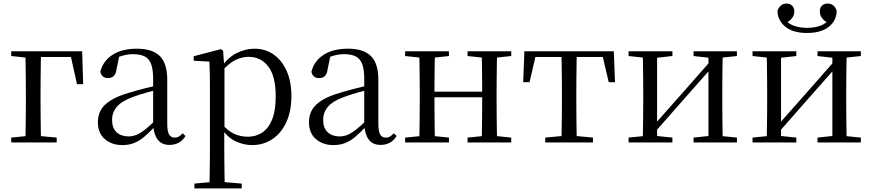

<svg xmlns="http://www.w3.org/2000/svg" viewBox="-20 -806 4934 1086"><path d="M123.1 0Q124.3 -24.4 124.8 -65.3Q125.3 -106.3 125.8 -150.3Q126.3 -194.3 126.3 -228.5V-280Q126.3 -317.7 125.8 -363.2Q125.3 -408.7 124.8 -450.2Q124.3 -491.8 123.1 -516H212.3Q211.3 -491.8 210.8 -450.2Q210.3 -408.7 209.8 -363.2Q209.3 -317.7 209.3 -280V-228.5Q209.3 -194.3 209.8 -150.3Q210.3 -106.3 210.8 -65.3Q211.3 -24.4 212.3 0ZM167 -483.7V-516H444.7L450.4 -329.9H415.5L375.3 -510.7L407.3 -483.7ZM43.5 0V-27.8L150.9 -38.6H182.9L300.7 -27.8V0ZM43.5 -489.1V-516H167V-477.4H152.7Z M671.7 14.6Q612.5 14.6 573.1 -19.1Q533.6 -52.8 533.6 -115.1Q533.6 -153.9 550.8 -184.3Q567.9 -214.6 607.4 -239Q646.9 -263.5 712.9 -282.3Q754.8 -294.9 800.8 -306.7Q846.8 -318.5 886.8 -327.7V-303.3Q846.8 -293.3 805.7 -281.5Q764.6 -269.7 730.6 -257Q667.3 -233.6 640.6 -201.7Q613.9 -169.7 613.9 -128.2Q613.9 -81.6 639.5 -58Q665.2 -34.4 707.1 -34.4Q729.6 -34.4 751.6 -43.3Q773.6 -52.2 801.7 -74.2Q829.7 -96.3 867.8 -134.4L876.5 -87.1H852.9Q821.7 -53.7 794.5 -31.1Q767.2 -8.4 738.1 3.1Q709 14.6 671.7 14.6ZM938.8 13.6Q894.1 13.6 871.8 -16.6Q849.5 -46.7 846.2 -99.7V-103.3V-359Q846.2 -415 834.1 -445.3Q821.9 -475.6 796.7 -487.6Q771.6 -499.6 732 -499.6Q703.3 -499.6 674.1 -491.4Q644.9 -483.2 611.7 -464.7L655.2 -491.9L638.8 -412.7Q635.2 -386 622.7 -375.2Q610.1 -364.3 591.4 -364.3Q555.2 -364.3 547.5 -399.7Q562.4 -461 616.1 -495.8Q669.8 -530.6 754.2 -530.6Q841.5 -530.6 883.8 -489.2Q926 -447.8 926 -354.6V-107.7Q926 -60.8 937.1 -44.2Q948.1 -27.5 968.4 -27.5Q981 -27.5 991 -33.2Q1001 -38.8 1013.4 -52.1L1029.1 -36.7Q1013.2 -10.7 990.6 1.4Q968 13.6 938.8 13.6Z M1079.5 259.8V232.4L1190.7 222.2H1228.5L1347.2 232.4V259.8ZM1164.5 259.8Q1165.5 225.6 1166 185.1Q1166.5 144.5 1167 103.1Q1167.5 61.7 1167.5 26.7V-286.8Q1167.5 -338.2 1167 -379.5Q1166.5 -420.7 1164.5 -457.5L1075.5 -462.4V-487.9L1228.9 -528L1241.9 -519.6L1247.9 -435.3L1249.7 -430.1V-78.7L1248.5 -68.7V26.5Q1248.5 60.7 1249 102.2Q1249.5 143.7 1250 184.7Q1250.5 225.6 1251.5 259.8ZM1405.6 14.6Q1361.1 14.6 1316.2 -5.1Q1271.3 -24.9 1233.2 -77.1H1220.4L1234.3 -105.1Q1271.5 -63.7 1306.4 -48.2Q1341.2 -32.7 1382.5 -32.7Q1426.2 -32.7 1461.6 -55.1Q1497.1 -77.6 1518.3 -128.1Q1539.5 -178.6 1539.5 -260.8Q1539.5 -374.9 1497.5 -429.7Q1455.4 -484.5 1386.9 -484.5Q1349.4 -484.5 1312 -466.8Q1274.5 -449.1 1230.2 -398.2L1219.6 -425H1230.5Q1269.9 -481.5 1319.2 -506.1Q1368.6 -530.6 1419.3 -530.6Q1480.5 -530.6 1527.2 -498Q1574 -465.4 1601.1 -405.4Q1628.2 -345.3 1628.2 -262.6Q1628.2 -177.1 1599.5 -114.8Q1570.7 -52.4 1520.4 -18.9Q1470.2 14.6 1405.6 14.6Z M1865.7 14.6Q1806.5 14.6 1767.1 -19.1Q1727.6 -52.8 1727.6 -115.1Q1727.6 -153.9 1744.8 -184.3Q1761.9 -214.6 1801.4 -239Q1840.9 -263.5 1906.9 -282.3Q1948.8 -294.9 1994.8 -306.7Q2040.8 -318.5 2080.8 -327.7V-303.3Q2040.8 -293.3 1999.7 -281.5Q1958.6 -269.7 1924.6 -257Q1861.3 -233.6 1834.6 -201.7Q1807.9 -169.7 1807.9 -128.2Q1807.9 -81.6 1833.5 -58Q1859.2 -34.4 1901.1 -34.4Q1923.6 -34.4 1945.6 -43.3Q1967.6 -52.2 1995.7 -74.2Q2023.7 -96.3 2061.8 -134.4L2070.5 -87.1H2046.9Q2015.7 -53.7 1988.5 -31.1Q1961.2 -8.4 1932.1 3.1Q1903 14.6 1865.7 14.6ZM2132.8 13.6Q2088.1 13.6 2065.8 -16.6Q2043.5 -46.7 2040.2 -99.7V-103.3V-359Q2040.2 -415 2028.1 -445.3Q2015.9 -475.6 1990.7 -487.6Q1965.6 -499.6 1926 -499.6Q1897.3 -499.6 1868.1 -491.4Q1838.9 -483.2 1805.7 -464.7L1849.2 -491.9L1832.8 -412.7Q1829.2 -386 1816.7 -375.2Q1804.1 -364.3 1785.4 -364.3Q1749.2 -364.3 1741.5 -399.7Q1756.4 -461 1810.1 -495.8Q1863.8 -530.6 1948.2 -530.6Q2035.5 -530.6 2077.8 -489.2Q2120 -447.8 2120 -354.6V-107.7Q2120 -60.8 2131.1 -44.2Q2142.1 -27.5 2162.4 -27.5Q2175 -27.5 2185 -33.2Q2195 -38.8 2207.4 -52.1L2223.1 -36.7Q2207.2 -10.7 2184.6 1.4Q2162 13.6 2132.8 13.6Z M2351.1 0Q2352.3 -24.4 2352.8 -65.4Q2353.3 -106.3 2353.8 -150.3Q2354.3 -194.3 2354.3 -228.5V-288.3Q2354.3 -321.7 2353.8 -365.7Q2353.3 -409.8 2352.8 -450.8Q2352.3 -491.8 2351.1 -516H2440.3Q2439.3 -491.7 2438.8 -450.1Q2438.3 -408.6 2437.8 -363Q2437.3 -317.5 2437.3 -279.8V-260.2Q2437.3 -210.2 2437.8 -159.3Q2438.3 -108.5 2438.8 -66.4Q2439.3 -24.3 2440.3 0ZM2703.4 0Q2705.4 -24.3 2705.9 -66.4Q2706.4 -108.5 2706.9 -159.3Q2707.4 -210.2 2707.4 -260.2V-279.8Q2707.4 -317.4 2706.9 -363.1Q2706.4 -408.7 2705.9 -450.2Q2705.4 -491.7 2703.4 -516H2791.9Q2790.9 -491.7 2790.4 -450.7Q2789.9 -409.7 2789.4 -365.7Q2788.9 -321.7 2788.9 -288.3V-228.5Q2788.9 -194.3 2789.4 -150.3Q2789.9 -106.3 2790.4 -65.4Q2790.9 -24.4 2791.9 0ZM2271.5 0V-27.8L2380.7 -38.6H2412.7L2519.3 -27.8V0ZM2271.5 -489.1V-516H2519.3V-489.1L2412.7 -477.4H2380.7ZM2624.6 0V-27.8L2732.8 -38.6H2765.8L2871.7 -27.8V0ZM2624.6 -489.1V-516H2871.7V-489.1L2765.8 -477.4H2732.8ZM2395 -256V-287.5H2747.9V-256Z M2939.3 -341.2 2946.1 -516H3451.9L3458.7 -341.2H3423.1L3382.8 -513.4L3425.2 -483.7H2972.7L3015.2 -513.4L2975.3 -341.2ZM3064.2 0V-27.8L3178.9 -38.6H3219.3L3333.8 -27.8V0ZM3155.2 0Q3156.2 -24.4 3156.8 -65.3Q3157.4 -106.3 3157.9 -150.3Q3158.4 -194.3 3158.4 -228.5V-288.3Q3158.4 -321.7 3157.9 -365.7Q3157.4 -409.7 3156.8 -450.7Q3156.2 -491.8 3155.2 -516H3242.8Q3241.8 -491.8 3241.3 -450.7Q3240.8 -409.7 3240.3 -365.7Q3239.8 -321.7 3239.8 -288.3V-228.5Q3239.8 -194.3 3240.3 -150.3Q3240.8 -106.3 3241.3 -65.3Q3241.8 -24.4 3242.8 0Z M3535.5 0V-27.8L3643.7 -38.6H3678.3L3783.3 -27.8V0ZM3902.9 0V-27.8L4005.6 -38.6H4040L4148.2 -27.8V0ZM3615.1 0Q3616.3 -24.4 3616.8 -65.3Q3617.3 -106.3 3617.8 -150.3Q3618.3 -194.3 3618.3 -228.5V-288.3Q3618.3 -321.7 3617.8 -365.7Q3617.3 -409.7 3616.8 -450.7Q3616.3 -491.8 3615.1 -516H3696.7V0ZM3674.1 -46.9 3638.9 -65.8H3650.3L3827.2 -265.6L4008 -470.9L4041.7 -451H4030.4L3852.1 -249.4ZM3987.1 0V-516H4068.4Q4067.4 -491.8 4066.9 -450.7Q4066.4 -409.7 4065.9 -365.7Q4065.4 -321.7 4065.4 -288.3V-228.5Q4065.4 -194.3 4065.9 -150.3Q4066.4 -106.3 4066.9 -65.3Q4067.4 -24.4 4068.4 0ZM3535.5 -489.1V-516H3783.3V-489.1L3679.1 -477.4H3644.7ZM3902.9 -489.1V-516H4148.2V-489.1L4040.8 -477.4H4006.4Z M4544.5 -619.5Q4466.4 -619.5 4422.8 -654.3Q4379.2 -689.1 4377.4 -744.5Q4384.3 -764 4397.3 -775Q4410.4 -786 4428.3 -786Q4448 -786 4460.4 -774.2Q4472.8 -762.3 4472.8 -741.2Q4472.8 -719.7 4459.4 -702.6Q4446 -685.5 4422.7 -674.1L4410.5 -705.6Q4434.6 -673.6 4468.9 -661Q4503.1 -648.4 4544.5 -648.4Q4587.5 -648.4 4621.4 -661Q4655.4 -673.6 4679.3 -705.6L4667.3 -674.1Q4644 -685.5 4630.5 -702.6Q4617 -719.7 4617 -741.2Q4617 -762.3 4629.5 -774.2Q4642 -786 4660.9 -786Q4680.6 -786 4693.7 -775Q4706.8 -764 4712.4 -744.5Q4711.6 -688.9 4667.6 -654.2Q4623.7 -619.5 4544.5 -619.5ZM4236.5 0V-27.8L4344.7 -38.6H4379.3L4484.3 -27.8V0ZM4603.9 0V-27.8L4706.6 -38.6H4741L4849.2 -27.8V0ZM4316.1 0Q4317.3 -24.4 4317.8 -65.3Q4318.3 -106.3 4318.8 -150.3Q4319.3 -194.3 4319.3 -228.5V-288.3Q4319.3 -321.7 4318.8 -365.7Q4318.3 -409.7 4317.8 -450.7Q4317.3 -491.8 4316.1 -516H4397.7V0ZM4375.1 -46.9 4339.9 -65.8H4351.3L4528.2 -265.6L4709 -470.9L4742.7 -451H4731.4L4553.1 -249.4ZM4688.1 0V-516H4769.4Q4768.4 -491.8 4767.9 -450.7Q4767.4 -409.7 4766.9 -365.7Q4766.4 -321.7 4766.4 -288.3V-228.5Q4766.4 -194.3 4766.9 -150.3Q4767.4 -106.3 4767.9 -65.3Q4768.4 -24.4 4769.4 0ZM4236.5 -489.1V-516H4484.3V-489.1L4380.1 -477.4H4345.7ZM4603.9 -489.1V-516H4849.2V-489.1L4741.8 -477.4H4707.4Z"/></svg>

Font: Noto Serif KR
Style: Regular
Weight: 200
Designer: Ryoko NISHIZUKA 西塚涼子 (kana & ideographs); Frank Grießhammer (Latin, Greek & Cyrillic); Wenlong ZHANG 张文龙 (bopomofo); San
Foundry: Adobe
Version: Version 2.001;hotconv 1.1.0;makeotfexe 2.6.0